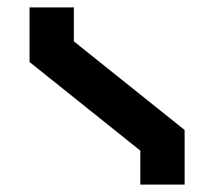

<svg xmlns="http://www.w3.org/2000/svg" viewBox="-20 -500 580 520"><path d="M60 -480H180V-388L480 -148V0H360V-92L60 -332Z"/></svg>

Font: SOV_raksil
Style: Book
Weight: 400
Version: Version 1.00